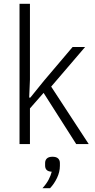

<svg xmlns="http://www.w3.org/2000/svg" viewBox="-20 -760 503 1013"><path d="M83 -740H138V-340L134 -245H140L212 -334L363 -512H429L250 -303L448 0H382L210 -270L138 -188V0H83ZM257 67Q277 67 286.5 76Q296 85 296 100V115Q296 147 281 178.5Q266 210 244 233H204Q225 210 236.5 188Q248 166 253 146Q234 145 226 136.5Q218 128 218 114V100Q218 85 227.5 76Q237 67 257 67Z"/></svg>

Font: IBM Plex Sans Cond Light
Style: Regular
Weight: 300
Width: 3
Designer: Mike Abbink, Paul van der Laan, Pieter van Rosmalen
Foundry: Bold Monday
Version: Version 1.3